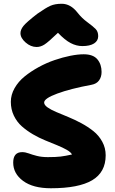

<svg xmlns="http://www.w3.org/2000/svg" viewBox="-20 -1028 618 1030"><path d="M176.8 -775.9Q145 -775.9 117.4 -800Q89.8 -824.2 89.8 -850.1Q89.8 -868.7 105.7 -888.7Q121.6 -908.7 180.2 -954.1Q226.1 -986.3 250.7 -997.1Q275.4 -1007.8 311 -1007.8Q358.9 -1007.8 396 -960Q418.9 -930.7 449 -908.7Q479 -886.7 492.9 -872.6Q506.8 -858.4 506.8 -834Q506.8 -809.1 484.6 -794.9Q462.4 -780.8 421.9 -780.8Q390.1 -780.8 359.1 -796.9Q328.1 -813 291 -852.1Q238.8 -801.8 218 -788.8Q197.3 -775.9 176.8 -775.9ZM252.9 -18.1Q157.2 -18.1 104 -57.4Q50.8 -96.7 50.8 -155.8Q50.8 -211.9 99.1 -211.9Q115.7 -211.9 134 -205.1Q152.3 -198.2 177.7 -191.7Q203.1 -185.1 236.8 -185.1Q279.8 -185.1 305.4 -188.2Q331.1 -191.4 366.2 -199.2Q359.9 -211.9 337.9 -224.4Q315.9 -236.8 286.6 -248.8Q257.3 -260.7 223.1 -274.7Q189 -288.6 156.5 -307.6Q124 -326.7 97.4 -350.1Q70.8 -373.5 54.4 -407.5Q38.1 -441.4 38.1 -481.9Q38.1 -519.5 58.3 -555.2Q78.6 -590.8 112.1 -617.9Q145.5 -645 187.5 -668Q229.5 -690.9 273.2 -705.8Q316.9 -720.7 357.4 -728.8Q397.9 -736.8 429.2 -736.8Q479.5 -736.8 502.2 -710Q524.9 -683.1 524.9 -642.1Q524.9 -615.2 511.5 -596.7Q498 -578.1 471.2 -573.2Q357.9 -552.2 287.4 -526.1Q216.8 -500 216.8 -478Q216.8 -464.8 235.1 -451.9Q253.4 -439 282.5 -426.8Q311.5 -414.6 346.7 -400.1Q381.8 -385.7 417 -366.7Q452.1 -347.7 481.2 -324.5Q510.3 -301.3 528.6 -267.8Q546.9 -234.4 546.9 -194.8Q546.9 -104 474.4 -61Q401.9 -18.1 252.9 -18.1Z"/></svg>

Font: Shantell Sans Bouncy
Style: Regular
Weight: 800
Designer: Stephen Nixon, Anya Danilova, Shantell Martin
Foundry: Arrow Type
Version: Version 1.006;[9816181b4]